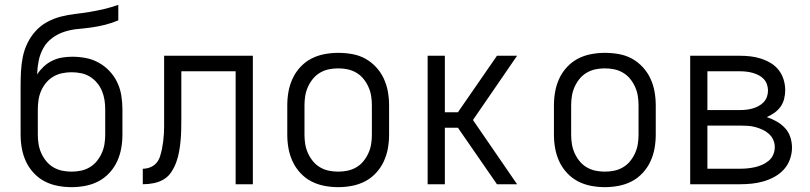

<svg xmlns="http://www.w3.org/2000/svg" viewBox="-20 -760 3340 792"><path d="M275 12Q246 12 217.5 6.5Q189 1 164 -12Q139 -25 119 -46.5Q99 -68 87 -94Q75 -120 70 -148Q65 -176 65 -205V-404Q65 -435 66.5 -465Q68 -495 74 -525Q80 -555 93.5 -582.5Q107 -610 127.5 -632.5Q148 -655 175 -669.5Q202 -684 231 -691.5Q260 -699 290.5 -702.5Q321 -706 351 -711Q381 -716 410.5 -723Q440 -730 468 -740V-676Q442 -665 414.5 -658Q387 -651 359 -647Q331 -643 302.5 -640.5Q274 -638 247 -629.5Q220 -621 196.5 -604Q173 -587 159 -562Q145 -537 139.5 -509Q134 -481 133 -453Q145 -471 160.5 -485.5Q176 -500 195.5 -509.5Q215 -519 236 -522.5Q257 -526 278 -526Q307 -526 335 -520.5Q363 -515 388 -501Q413 -487 432.5 -466Q452 -445 464 -419.5Q476 -394 480.5 -365.5Q485 -337 485 -309V-205Q485 -176 480 -148Q475 -120 463 -94Q451 -68 431 -46.5Q411 -25 386 -12Q361 1 332.5 6.5Q304 12 275 12ZM275 -52Q295 -52 314 -56Q333 -60 350 -70Q367 -80 379.5 -95.5Q392 -111 400 -129Q408 -147 411 -166Q414 -185 414 -205V-309Q414 -329 411 -348Q408 -367 400.5 -385Q393 -403 380 -418.5Q367 -434 350.5 -444Q334 -454 314.5 -458Q295 -462 275 -462Q256 -462 236.5 -458Q217 -454 200 -444Q183 -434 170.5 -419Q158 -404 150 -386Q142 -368 139 -348.5Q136 -329 136 -309V-205Q136 -185 139 -166Q142 -147 150 -129Q158 -111 170.5 -95.5Q183 -80 200 -70Q217 -60 236 -56Q255 -52 275 -52Z M952 0V-466H728V-270Q728 -248 727.5 -225.5Q727 -203 725 -180.5Q723 -158 719 -135.5Q715 -113 707.5 -92Q700 -71 687.5 -51.5Q675 -32 656 -20.5Q637 -9 614.5 -4.5Q592 0 569 0V-64Q585 -64 600 -70Q615 -76 625 -87.5Q635 -99 640 -114.5Q645 -130 648 -145Q651 -160 653 -175.5Q655 -191 656 -207Q657 -223 657 -238.5Q657 -254 657 -270V-530H1023V0Z M1375 12Q1346 12 1317.5 6.5Q1289 1 1264 -12Q1239 -25 1219 -46.5Q1199 -68 1187 -94Q1175 -120 1170 -148Q1165 -176 1165 -205V-325Q1165 -354 1170 -382Q1175 -410 1187 -436Q1199 -462 1219 -483.5Q1239 -505 1264 -518Q1289 -531 1317.5 -536.5Q1346 -542 1375 -542Q1404 -542 1432.5 -537Q1461 -532 1486 -518.5Q1511 -505 1531 -483.5Q1551 -462 1563 -436Q1575 -410 1580 -382Q1585 -354 1585 -325V-205Q1585 -176 1580 -148Q1575 -120 1563 -94Q1551 -68 1531 -46.5Q1511 -25 1486 -12Q1461 1 1432.5 6.5Q1404 12 1375 12ZM1375 -52Q1395 -52 1414 -56Q1433 -60 1450 -70Q1467 -80 1479.5 -95.5Q1492 -111 1500 -129Q1508 -147 1511 -166Q1514 -185 1514 -205V-325Q1514 -345 1511 -364Q1508 -383 1500 -401Q1492 -419 1479.5 -434.5Q1467 -450 1450 -460Q1433 -470 1414 -474Q1395 -478 1375 -478Q1355 -478 1336 -474Q1317 -470 1300 -460Q1283 -450 1270.5 -434.5Q1258 -419 1250 -401Q1242 -383 1239 -364Q1236 -345 1236 -325V-205Q1236 -185 1239 -166Q1242 -147 1250 -129Q1258 -111 1270.5 -95.5Q1283 -80 1300 -70Q1317 -60 1336 -56Q1355 -52 1375 -52Z M1744 0V-530H1815V-297H1869L2030 -530H2113L1931 -265L2113 0H2030L1869 -233H1815V0Z M2475 12Q2446 12 2417.5 6.5Q2389 1 2364 -12Q2339 -25 2319 -46.5Q2299 -68 2287 -94Q2275 -120 2270 -148Q2265 -176 2265 -205V-325Q2265 -354 2270 -382Q2275 -410 2287 -436Q2299 -462 2319 -483.5Q2339 -505 2364 -518Q2389 -531 2417.5 -536.5Q2446 -542 2475 -542Q2504 -542 2532.5 -537Q2561 -532 2586 -518.5Q2611 -505 2631 -483.5Q2651 -462 2663 -436Q2675 -410 2680 -382Q2685 -354 2685 -325V-205Q2685 -176 2680 -148Q2675 -120 2663 -94Q2651 -68 2631 -46.5Q2611 -25 2586 -12Q2561 1 2532.5 6.5Q2504 12 2475 12ZM2475 -52Q2495 -52 2514 -56Q2533 -60 2550 -70Q2567 -80 2579.5 -95.5Q2592 -111 2600 -129Q2608 -147 2611 -166Q2614 -185 2614 -205V-325Q2614 -345 2611 -364Q2608 -383 2600 -401Q2592 -419 2579.5 -434.5Q2567 -450 2550 -460Q2533 -470 2514 -474Q2495 -478 2475 -478Q2455 -478 2436 -474Q2417 -470 2400 -460Q2383 -450 2370.5 -434.5Q2358 -419 2350 -401Q2342 -383 2339 -364Q2336 -345 2336 -325V-205Q2336 -185 2339 -166Q2342 -147 2350 -129Q2358 -111 2370.5 -95.5Q2383 -80 2400 -70Q2417 -60 2436 -56Q2455 -52 2475 -52Z M2827 0V-530H3032Q3054 -530 3076 -527.5Q3098 -525 3119.5 -518Q3141 -511 3160 -499.5Q3179 -488 3192.5 -470.5Q3206 -453 3212.5 -431.5Q3219 -410 3219 -388Q3219 -370 3214.5 -352Q3210 -334 3199.5 -319.5Q3189 -305 3174 -294.5Q3159 -284 3143 -277Q3164 -270 3183.5 -259Q3203 -248 3218 -232Q3233 -216 3240 -194.5Q3247 -173 3247 -151Q3247 -127 3238.5 -103Q3230 -79 3213.5 -61Q3197 -43 3175.5 -31Q3154 -19 3130 -12Q3106 -5 3081.5 -2.5Q3057 0 3032 0ZM2898 -306H3032Q3046 -306 3059 -307.5Q3072 -309 3084.5 -312.5Q3097 -316 3109 -322.5Q3121 -329 3130 -338.5Q3139 -348 3143.5 -360.5Q3148 -373 3148 -386Q3148 -400 3143.5 -412.5Q3139 -425 3130 -434.5Q3121 -444 3109 -450Q3097 -456 3084.5 -459.5Q3072 -463 3058.5 -464.5Q3045 -466 3032 -466H2898ZM2898 -64H3032Q3048 -64 3063.5 -65.5Q3079 -67 3094.5 -70.5Q3110 -74 3124.5 -80.5Q3139 -87 3151 -97Q3163 -107 3169.5 -122Q3176 -137 3176 -153Q3176 -169 3169.5 -183.5Q3163 -198 3151 -208.5Q3139 -219 3124.5 -225.5Q3110 -232 3095 -236Q3080 -240 3064 -241Q3048 -242 3032 -242H2898Z"/></svg>

Font: Lode
Style: Regular
Weight: 400
Monospace: yes
Designer: Belleve Invis
Foundry: Belleve Invis
Version: Version 29.2.0; ttfautohint (v1.8.3)